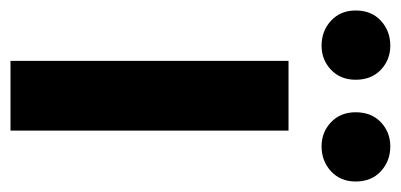

<svg xmlns="http://www.w3.org/2000/svg" viewBox="-258 -545 764 366"><g transform="rotate(90 124.0 -362.0)"><path d="M57 0V-530H190V0ZM220 -593Q193 -593 174 -611Q155 -629 155 -658Q155 -688 174 -706Q193 -724 220 -724Q248 -724 267.5 -706Q287 -688 287 -658Q287 -629 267.5 -611Q248 -593 220 -593ZM28 -593Q0 -593 -19.5 -611Q-39 -629 -39 -658Q-39 -688 -19.5 -706Q0 -724 28 -724Q55 -724 74 -706Q93 -688 93 -658Q93 -629 74 -611Q55 -593 28 -593Z"/></g></svg>

Font: Radio Canada Big SemiBold
Style: Regular
Weight: 600
Designer: Étienne Aubert Bonn
Foundry: Coppers and Brasses
Version: Version 1.001